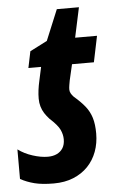

<svg xmlns="http://www.w3.org/2000/svg" viewBox="-70 -697 459 743"><g transform="rotate(-5 159.5 -325.5)"><path d="M108.9 9.8Q64 9.8 34.2 2.2Q4.4 -5.4 -20 -19V-133.8Q4.4 -115.7 36.4 -105.5Q68.4 -95.2 95.2 -95.2Q115.2 -95.2 130.1 -102.3Q145 -109.4 153.6 -123Q162.1 -136.7 162.1 -157.2Q162.1 -175.8 153.3 -194.6Q144.5 -213.4 113.8 -241.2Q103 -252.9 95.2 -265.1Q87.4 -277.3 83.3 -291.5Q79.1 -305.7 79.1 -321.8Q79.1 -338.9 81.3 -355.7Q83.5 -372.6 87.9 -392.1L99.1 -443.8H49.8L63 -507.8L129.9 -542L179.2 -661.1H265.1L240.2 -544.9H325.2L304.2 -443.8H219.2L205.1 -382.8Q203.6 -375 201.9 -364.7Q200.2 -354.5 200.2 -347.2Q200.2 -339.4 203.9 -332.5Q207.5 -325.7 214.8 -317.9Q241.2 -295.4 257.6 -274.9Q273.9 -254.4 281.5 -229.5Q289.1 -204.6 289.1 -168.9Q289.1 -130.9 277.1 -98.4Q265.1 -65.9 241.9 -41.7Q218.8 -17.6 185.3 -3.9Q151.9 9.8 108.9 9.8Z"/></g></svg>

Font: Open Sans Condensed
Style: Italic
Weight: 400
Width: 3
Italic angle: -12°
Designer: Monotype Design Team
Foundry: Monotype Imaging Inc.
Version: Version 3.000